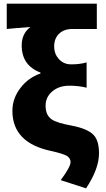

<svg xmlns="http://www.w3.org/2000/svg" viewBox="-20 -819 583 1053"><path d="M313 169Q367 96 367 70Q367 48 345 35Q323 23 260 9Q48 -36 48 -211Q48 -281 94 -339Q136 -393 202 -416V-421Q99 -460 99 -570Q99 -635 147 -671Q54 -664 17 -660V-799H511V-660H376Q331 -660 304 -634Q277 -608 277 -564Q277 -525 301 -497Q328 -466 370 -466Q420 -466 455 -477V-338Q412 -349 360 -349Q304 -349 267 -318Q230 -287 230 -239Q230 -187 264 -164Q291 -145 373 -130Q462 -113 494 -78Q523 -47 523 22Q523 107 452 214Z"/></svg>

Font: Source Han Sans CN Heavy
Style: Bold
Weight: 900
Designer: Ryoko NISHIZUKA (kana & ideographs); Paul D. Hunt (Latin, Greek & Cyrillic); Wenlong ZHANG (bopomofo); Sandoll Communica
Foundry: Adobe Systems Incorporated
Version: Version 1.000;PS 1;hotconv 1.0.78;makeotf.lib2.5.61930